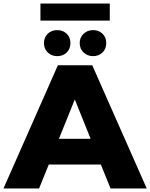

<svg xmlns="http://www.w3.org/2000/svg" viewBox="-34 -1071 854 1091"><path d="M-14.2 0 294.9 -700.2H490.2L799.8 0H594.2L539.1 -136.2H243.2L188 0ZM195.8 -954.1V-1050.8H589.8V-954.1ZM300.8 -282.2H481L391.1 -505.9ZM291 -752Q259.3 -752 237.5 -772.7Q215.8 -793.5 215.8 -826.2Q215.8 -858.9 237.3 -879.4Q258.8 -899.9 291 -899.9Q323.7 -899.9 345 -879.4Q366.2 -858.9 366.2 -826.2Q366.2 -793.5 345 -772.7Q323.7 -752 291 -752ZM495.1 -752Q462.9 -752 440.9 -772.9Q418.9 -793.9 418.9 -826.2Q418.9 -858.4 440.9 -879.2Q462.9 -899.9 495.1 -899.9Q526.9 -899.9 548.3 -879.4Q569.8 -858.9 569.8 -826.2Q569.8 -793.5 548.3 -772.7Q526.9 -752 495.1 -752Z"/></svg>

Font: Montserrat ExtraBold
Style: Regular
Weight: 800
Designer: Julieta Ulanovsky
Foundry: Julieta Ulanovsky
Version: Version 9.000